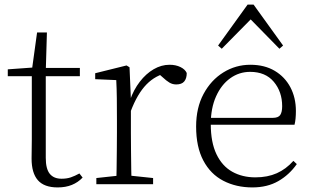

<svg xmlns="http://www.w3.org/2000/svg" viewBox="-20 -805 1361 839"><path d="M149 -472V-508H329V-472ZM232 14Q173 14 145.5 -17.5Q118 -49 118 -112Q118 -135 118.5 -152.5Q119 -170 119 -196V-472H14V-502L139 -511L119 -496L142 -663H185L180 -493V-481V-115Q180 -67 197.5 -45.5Q215 -24 249 -24Q272 -24 289.5 -30Q307 -36 327 -47L341 -29Q321 -8 294 3Q267 14 232 14Z M401 0V-27L512 -39H535L649 -27V0ZM488 0Q489 -24 489.5 -64.5Q490 -105 490.5 -149Q491 -193 491 -226V-281Q491 -333 490.5 -375.5Q490 -418 488 -455L396 -459V-485L533 -519L546 -511L552 -371V-370V-226Q552 -193 552.5 -149Q553 -105 553.5 -64.5Q554 -24 555 0ZM551 -318 534 -367H548Q564 -413 591 -448Q618 -483 651.5 -502.5Q685 -522 721 -522Q748 -522 768.5 -512Q789 -502 796 -486Q796 -462 785 -449Q774 -436 750 -436Q734 -436 720.5 -444Q707 -452 690 -468L667 -488H716Q660 -477 620 -436Q580 -395 551 -318Z M1083 14Q1012 14 956 -15Q900 -44 868.5 -103.5Q837 -163 837 -252Q837 -334 869.5 -394.5Q902 -455 956 -488.5Q1010 -522 1074 -522Q1136 -522 1180.5 -495.5Q1225 -469 1249 -423.5Q1273 -378 1273 -320Q1273 -283 1267 -260H867V-290H1172Q1196 -290 1204.5 -302.5Q1213 -315 1213 -341Q1213 -404 1176.5 -447.5Q1140 -491 1073 -491Q1025 -491 986 -463Q947 -435 924 -383.5Q901 -332 901 -263Q901 -183 926 -131Q951 -79 995 -54.5Q1039 -30 1096 -30Q1149 -30 1189.5 -48Q1230 -66 1262 -102L1277 -88Q1244 -41 1196 -13.5Q1148 14 1083 14ZM1201 -592 1053 -743H1098L949 -592L933 -606L1062 -785H1088L1217 -606Z"/></svg>

Font: Noto Serif HK ExtraLight
Style: Regular
Weight: 200
Designer: Ryoko NISHIZUKA 西塚涼子 (kana & ideographs); Frank Grießhammer (Latin, Greek & Cyrillic); Wenlong ZHANG 张文龙 (bopomofo); San
Foundry: Adobe
Version: Version 2.002-H1;hotconv 1.1.0;makeotfexe 2.6.0